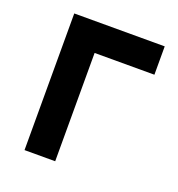

<svg xmlns="http://www.w3.org/2000/svg" viewBox="-104 -627 661 713"><g transform="rotate(20 226.0 -270.0)"><path d="M70 0V-540H427.5V-428H191.2V0Z"/></g></svg>

Font: Vela Sans GX ExtLt
Style: Regular
Weight: 200
Designer: Principal design: Mikhail Sharanda - project Manrope.
Design modification: Ravid Balaliev
Foundry: Mikhail Sharanda
Version: Version 1.001